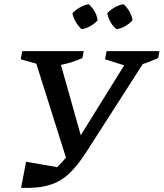

<svg xmlns="http://www.w3.org/2000/svg" viewBox="-20 -895 784 920"><path d="M81 5 105 -120 254 -94Q276 -115 296 -140L154 -590L79 -611L87 -650H381L375 -617Q327 -595 272 -584L367 -247L575 -582L483 -611L491 -650H744L738 -617Q717 -608 699 -600.5Q681 -593 664 -588L390 -161Q351 -101 311 -63Q271 -25 217 -8.5Q163 8 81 5ZM405 -875Q442 -841 448 -798Q434 -782 413 -770Q392 -758 371 -755Q355 -770 343 -790Q331 -810 327 -832Q343 -848 363 -859.5Q383 -871 405 -875ZM572 -875Q589 -859 600.5 -839.5Q612 -820 615 -798Q600 -781 579.5 -769.5Q559 -758 538 -755Q503 -785 494 -832Q509 -848 529.5 -859.5Q550 -871 572 -875Z"/></svg>

Font: Piazzolla SC Medium
Style: Italic
Weight: 500
Italic angle: -11.3°
Designer: Juan Pablo del Peral
Foundry: Huerta Tipografica
Version: Version 1.330